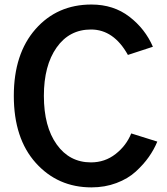

<svg xmlns="http://www.w3.org/2000/svg" viewBox="-20 -810 736 848"><path d="M41 -386.7Q41 -572.3 136.7 -681.2Q232.4 -790 383.8 -790Q481.4 -790 551.3 -736.3Q621.1 -682.6 655.3 -603.5L544.9 -567.4Q482.4 -679.7 381.8 -679.7Q286.1 -679.7 230 -600.1Q173.8 -520.5 173.8 -386.7Q173.8 -251 230.5 -171.9Q287.1 -92.8 381.8 -92.8Q443.4 -92.8 490.7 -129.9Q538.1 -167 559.6 -220.7L674.8 -184.6Q660.2 -149.4 637.2 -116.7Q614.3 -84 579.6 -52.2Q544.9 -20.5 494.1 -1.5Q443.4 17.6 383.8 17.6Q235.4 17.6 138.2 -90.3Q41 -198.2 41 -386.7Z"/></svg>

Font: Gothic A1
Style: Bold
Weight: 700
Version: Version 2.50